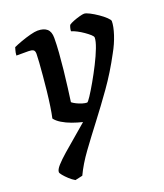

<svg xmlns="http://www.w3.org/2000/svg" viewBox="-131 -588 749 876"><g transform="rotate(-20 244.0 -150.0)"><path d="M84 200Q70 192 56.5 179.5Q43 167 34 156Q25 145 25 140Q25 128 41.5 109.5Q58 91 85.5 67Q113 43 144.5 16.5Q176 -10 207 -37Q182 -43 157 -52Q132 -61 111.5 -73.5Q91 -86 81 -100Q86 -122 91 -155.5Q96 -189 100 -226Q104 -263 107 -298Q110 -333 112 -360.5Q114 -388 114 -402Q114 -417 106.5 -421.5Q99 -426 84 -426H25Q25 -432 26.5 -439.5Q28 -447 30 -454Q32 -461 33 -464Q48 -471 71.5 -479.5Q95 -488 118 -494Q141 -500 154 -500Q184 -500 199.5 -486.5Q215 -473 215 -443Q215 -411 212 -371Q209 -331 204.5 -289Q200 -247 195 -208.5Q190 -170 186 -141Q193 -135 206 -128.5Q219 -122 232.5 -118Q246 -114 255 -114Q259 -114 273.5 -136Q288 -158 307.5 -192Q327 -226 346 -263.5Q365 -301 377 -332.5Q389 -364 389 -381Q389 -387 379 -396Q369 -405 354 -415.5Q339 -426 323.5 -434Q308 -442 297 -445Q297 -453 299.5 -462Q302 -471 304 -474Q312 -480 327.5 -486Q343 -492 358 -496Q373 -500 380 -500Q389 -500 406.5 -491Q424 -482 443 -469Q462 -456 475 -443.5Q488 -431 488 -425Q488 -400 475.5 -361.5Q463 -323 441 -284Q400 -207 353.5 -141.5Q307 -76 262.5 -18Q218 40 180.5 91.5Q143 143 120 192Z"/></g></svg>

Font: Texturina 12pt SemiBold
Style: Italic
Weight: 600
Italic angle: -11°
Version: Version 1.002